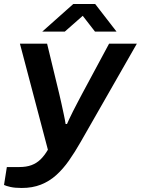

<svg xmlns="http://www.w3.org/2000/svg" viewBox="-47 -744 700 954"><path d="M61 190Q27 190 5 185Q-17 180 -27 175L-13 86H49Q84 86 109.5 76.5Q135 67 154.5 48Q174 29 191 0L52 -527H187L247 -279Q252 -259 258 -231Q264 -203 270 -175.5Q276 -148 279 -128H286Q289 -135 297 -152.5Q305 -170 316 -191.5Q327 -213 338.5 -235Q350 -257 359 -274L495 -527H633L354 -39Q325 12 295.5 54Q266 96 232 126.5Q198 157 156 173.5Q114 190 61 190ZM163 -587 317 -724H426L532 -587H425L345 -690H392L275 -587Z"/></svg>

Font: Archivo SemiExpanded SemiBold
Style: Italic
Weight: 600
Width: 6
Italic angle: -10°
Designer: Hector Gatti
Foundry: Omnibus-Type
Version: Version 2.001